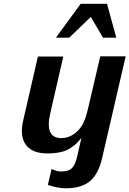

<svg xmlns="http://www.w3.org/2000/svg" viewBox="-20 -800 687 1019"><path d="M597.2 -600.1H526.9L461.9 -710L347.2 -600.1H276.9L408.2 -779.8H547.9ZM230 14.2H231Q149.9 14.2 116.9 -32.2Q84 -78.6 103 -160.2L181.2 -500H315.9L247.1 -200.2Q215.8 -66.9 306.2 -66.9Q344.2 -66.9 376.5 -91.6Q408.7 -116.2 423.8 -150.9Q437 -179.2 446.8 -222.2L512.2 -501H647L522 39.1Q502.4 124 457.3 161.6Q412.1 199.2 330.1 199.2Q284.7 199.2 233.9 181.2L253.9 96.2Q280.3 111.3 307.1 109.9Q343.8 109.9 361.1 93Q378.4 76.2 388.2 36.1L412.1 -67.9Q408.2 -63.5 400.4 -54.7Q392.6 -45.9 390.6 -43.9Q388.7 -42 383.8 -36.9Q378.9 -31.7 375.2 -29.3Q371.6 -26.9 365.7 -22.5Q359.9 -18.1 351.1 -12.2Q310.5 14.2 230 14.2Z"/></svg>

Font: Perun
Style: Bold Italic
Weight: 700
Italic angle: -12°
Foundry: Copyright (c) Stefan Peev, Context Ltd, 2016
Version: Version 001.000